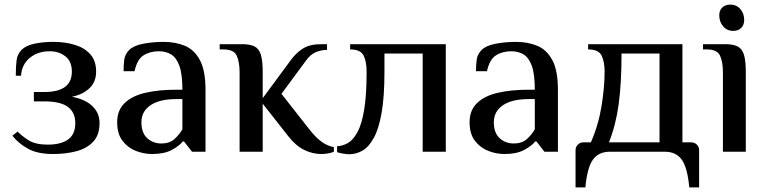

<svg xmlns="http://www.w3.org/2000/svg" viewBox="-20 -663 3345 839"><path d="M212 10Q144 10 102.5 -13Q61 -36 34 -70L57 -88Q75 -69 105 -50Q135 -31 189 -31Q246 -31 277.5 -53.5Q309 -76 309 -125Q309 -172 276.5 -196Q244 -220 174 -220H128V-261H174Q294 -261 294 -350Q294 -395 265.5 -417Q237 -439 197 -439Q145 -439 110 -410Q75 -381 72 -332H49Q49 -374 52.5 -400Q56 -426 74 -445Q93 -464 130 -472Q167 -480 214 -480Q263 -480 305.5 -467.5Q348 -455 374 -426.5Q400 -398 400 -350Q400 -305 371 -277.5Q342 -250 294 -240Q351 -230 383 -200Q415 -170 415 -125Q415 -74 388 -44.5Q361 -15 315 -2.5Q269 10 212 10Z M644 10Q609 10 574 -3.5Q539 -17 515.5 -47.5Q492 -78 492 -129Q492 -181 524.5 -212.5Q557 -244 615 -257.5Q673 -271 751 -271H777Q777 -339 764 -375Q751 -411 728 -425Q705 -439 675 -439Q635 -439 607 -421Q579 -403 568 -352H520Q520 -379 523 -402.5Q526 -426 545 -445Q564 -464 606.5 -472Q649 -480 695 -480Q746 -480 787.5 -463Q829 -446 853.5 -400.5Q878 -355 878 -270V0H819L784 -45H779Q764 -26 731 -8Q698 10 644 10ZM685 -36Q721 -36 742.5 -55.5Q764 -75 777 -98V-230H751Q677 -230 637.5 -203Q598 -176 598 -129Q598 -82 623.5 -59Q649 -36 685 -36Z M1384 10Q1345 10 1308 -8.5Q1271 -27 1238 -70L1128 -210V0H1027V-347Q1027 -392 1014.5 -419.5Q1002 -447 957 -447H940V-470H1038Q1073 -470 1092.5 -460Q1112 -450 1120 -423.5Q1128 -397 1128 -347V-234L1252 -402Q1276 -434 1305.5 -452Q1335 -470 1385 -470H1409V-445Q1384 -445 1360 -435Q1336 -425 1317 -398L1210 -253L1330 -100Q1356 -66 1382 -46Q1408 -26 1439 -20V0Q1431 4 1415.5 7Q1400 10 1384 10Z M1505 11Q1495 11 1478 8Q1461 5 1453 2V-24Q1478 -25 1501 -38.5Q1524 -52 1542.5 -86.5Q1561 -121 1571.5 -184.5Q1582 -248 1582 -350Q1582 -393 1569 -420Q1556 -447 1510 -447V-470H1928V0H1827V-429H1660V-350Q1660 -240 1647.5 -169.5Q1635 -99 1613 -59.5Q1591 -20 1563.5 -4.5Q1536 11 1505 11Z M2184 10Q2149 10 2114 -3.5Q2079 -17 2055.5 -47.5Q2032 -78 2032 -129Q2032 -181 2064.5 -212.5Q2097 -244 2155 -257.5Q2213 -271 2291 -271H2317Q2317 -339 2304 -375Q2291 -411 2268 -425Q2245 -439 2215 -439Q2175 -439 2147 -421Q2119 -403 2108 -352H2060Q2060 -379 2063 -402.5Q2066 -426 2085 -445Q2104 -464 2146.5 -472Q2189 -480 2235 -480Q2286 -480 2327.5 -463Q2369 -446 2393.5 -400.5Q2418 -355 2418 -270V0H2359L2324 -45H2319Q2304 -26 2271 -8Q2238 10 2184 10ZM2225 -36Q2261 -36 2282.5 -55.5Q2304 -75 2317 -98V-230H2291Q2217 -230 2177.5 -203Q2138 -176 2138 -129Q2138 -82 2163.5 -59Q2189 -36 2225 -36Z M2495 156V-6Q2495 -21 2505 -31Q2515 -41 2530 -41H2562Q2595 -116 2608.5 -199Q2622 -282 2622 -350Q2622 -393 2609 -420Q2596 -447 2550 -447V-470H2962V-41H3000Q3015 -41 3025 -31Q3035 -21 3035 -6V156H2992Q2984 69 2959 34.5Q2934 0 2885 0H2645Q2596 0 2571 34.5Q2546 69 2538 156ZM2641 -41H2862V-429H2696Q2696 -300 2683.5 -208Q2671 -116 2641 -41Z M3184 -528Q3157 -528 3140 -548Q3123 -568 3123 -596Q3123 -618 3136.5 -630.5Q3150 -643 3171 -643Q3198 -643 3215 -623.5Q3232 -604 3232 -576Q3232 -554 3219 -541Q3206 -528 3184 -528ZM3139 0V-347Q3139 -392 3126.5 -419.5Q3114 -447 3069 -447H3052V-470H3149Q3184 -470 3203.5 -460Q3223 -450 3231 -423.5Q3239 -397 3239 -347V0Z"/></svg>

Font: El Messiri Medium
Style: Regular
Weight: 500
Designer: Mohamed Gaber
Foundry: Kief Type Foundry
Version: Version 2.020; ttfautohint (v1.8.3)